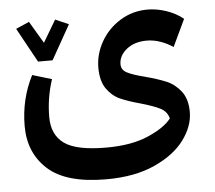

<svg xmlns="http://www.w3.org/2000/svg" viewBox="-50 -625 885 790"><g transform="rotate(-5 392.5 -229.5)"><path d="M551 -296Q604 -282 639 -267.5Q674 -253 699 -221Q724 -189 724 -135Q724 -77 682.5 -20.5Q641 36 558.5 73.5Q476 111 358 111Q193 111 117.5 43Q42 -25 42 -136Q42 -247 91 -343L171 -319Q146 -244 146 -164Q146 -91 196 -55Q246 -19 369 -19Q474 -19 543.5 -49.5Q613 -80 640 -116Q632 -145 605.5 -158.5Q579 -172 527 -187Q475 -201 442.5 -215.5Q410 -230 387.5 -262Q365 -294 365 -349Q365 -405 394 -456Q423 -507 474 -538.5Q525 -570 587 -570Q624 -570 663.5 -557Q703 -544 734 -519L681 -407Q658 -423 629.5 -433Q601 -443 573 -443Q522 -443 489.5 -417Q457 -391 457 -355Q457 -332 480 -320Q503 -308 551 -296ZM151 -471 205 -562 260 -538 180 -396H120L42 -538L97 -562Z"/></g></svg>

Font: FiraGO Medium
Style: Italic
Weight: 500
Italic angle: -8°
Designer: bBox Type GmbH
Foundry: bBox Type GmbH
Version: Version 1.001